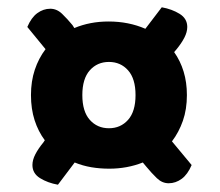

<svg xmlns="http://www.w3.org/2000/svg" viewBox="-20 -552 605 527"><path d="M493 -291Q493 -252 482 -220.5Q471 -189 452 -164L506 -99Q495 -73 478.5 -61Q462 -49 443 -49Q425 -49 410.5 -63Q396 -77 382 -94L372 -106Q329 -89 280 -89Q254 -89 230.5 -93Q207 -97 185 -106L139 -45Q111 -50 90 -63Q69 -76 69 -99Q69 -113 77 -128.5Q85 -144 99 -161L103 -167Q85 -191 75 -222Q65 -253 65 -291Q65 -329 75.5 -360.5Q86 -392 105 -417L55 -478Q66 -504 82.5 -516Q99 -528 118 -528Q136 -528 150.5 -514Q165 -500 179 -483L184 -475Q227 -493 278 -493Q333 -493 379 -473L424 -532Q452 -527 473 -514Q494 -501 494 -478Q494 -464 486 -448.5Q478 -433 464 -416L458 -409Q475 -385 484 -355.5Q493 -326 493 -291ZM352 -291Q352 -336 331.5 -359Q311 -382 279 -382Q247 -382 226.5 -359Q206 -336 206 -291Q206 -246 226.5 -223Q247 -200 279 -200Q311 -200 331.5 -223Q352 -246 352 -291Z"/></svg>

Font: Baloo Bhaina 2 ExtraBold
Style: Regular
Weight: 800
Designer: Yesha Goshar, Manish Minz, Shuchita Grover and Ek Type
Foundry: Ek Type
Version: Version 1.640;hotconv 1.0.111;makeotfexe 2.5.65597; ttfautoh